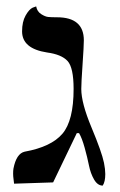

<svg xmlns="http://www.w3.org/2000/svg" viewBox="-20 -574 375 600"><path d="M234 -296Q234 -252 266 -175.5Q298 -99 305 -65Q309 -45 309 -30Q309 -6 301 6Q285 6 274 -13Q263 -32 258 -57Q253 -82 244.5 -112.5Q236 -143 227 -158H220L146 -4L24 0Q24 -2 22.5 -12.5Q21 -23 21 -31Q21 -41 22 -47Q31 -94 57 -100Q140 -115 175 -156Q210 -197 210 -296Q210 -363 191 -383.5Q172 -404 127 -410Q49 -422 49 -476Q49 -506 60 -525.5Q71 -545 82 -550L93 -554Q96 -538 108.5 -530Q121 -522 130.5 -521Q140 -520 158 -520Q242 -520 242 -448Q242 -430 238 -372.5Q234 -315 234 -296Z"/></svg>

Font: Linux Libertine Initials O
Style: Initials
Weight: 400
Designer: Philipp H. Poll
Foundry: Philipp H. Poll
Version: Version 5.0.6